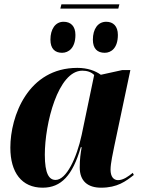

<svg xmlns="http://www.w3.org/2000/svg" viewBox="-20 -861 661 891"><path d="M534 -841H265L260 -821H529ZM466 -616C496 -616 527 -638 527 -699C527 -740 505 -760 473 -760C434 -760 411 -726 411 -677C411 -635 432 -616 466 -616ZM268 -616C298 -616 330 -638 330 -699C330 -740 308 -760 275 -760C237 -760 214 -726 214 -677C214 -635 235 -616 268 -616ZM178 10C264 10 317 -47 355 -178H359C354 -149 350 -123 350 -84C350 -21 387 10 449 10C525 10 564 -20 601 -49L596 -59C577 -43 552 -25 528 -25C507 -25 493 -41 493 -74C493 -103 505 -156 510 -181L585 -536H548L448 -514C423 -532 387 -546 339 -546C110 -546 28 -322 28 -176C28 -60 81 10 178 10ZM238 -26C208 -26 188 -54 188 -143C188 -287 249 -533 362 -533C384 -533 403 -527 417 -513L359 -235C336 -128 288 -26 238 -26Z"/></svg>

Font: Noto Serif Display SemiCondensed ExtraBold
Style: Italic
Weight: 800
Width: 4
Italic angle: -12°
Designer: Monotype Design Team
Foundry: Monotype Imaging Inc.
Version: Version 2.009